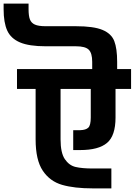

<svg xmlns="http://www.w3.org/2000/svg" viewBox="-104 -1049 745 1062"><path d="M621 -557H535V-399Q535 -298 488 -258.5Q441 -219 340 -219H301V-329H340Q371 -330 384.5 -343Q398 -356 398 -399V-557H231V-278Q231 -204 254.5 -169Q278 -134 314 -125.5Q350 -117 409 -117H512V-7H409Q307 -7 239.5 -26.5Q172 -46 132.5 -105Q93 -164 93 -278V-557H-10V-667H406V-707Q406 -755 387 -774Q368 -793 316 -793H149Q57 -793 6.5 -814.5Q-44 -836 -64 -880Q-84 -924 -84 -998V-1029H54V-998Q54 -961 61.5 -941.5Q69 -922 89 -913Q109 -904 149 -904H316Q414 -904 463 -883.5Q512 -863 528 -822Q544 -781 544 -707V-667H621Z"/></svg>

Font: Biryani ExtraBold
Style: Regular
Weight: 800
Designer: Dan Reynolds and Mathieu Reguer
Foundry: Dan Reynolds and Mathieu Reguer
Version: Version 1.004; ttfautohint (v1.1) -l 5 -r 5 -G 72 -x 0 -D la